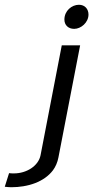

<svg xmlns="http://www.w3.org/2000/svg" viewBox="-126 -633 397 805"><path d="M-106 150C-97 151 -88 152 -79 152C-9 152 59 130 96 81C107 66 115 48 119 27L210 -443H133L44 18C35 63 -15 94 -67 94C-74 94 -81 94 -88 93ZM144 -551C144 -528 160 -512 185 -512C214 -512 245 -539 245 -572C245 -595 230 -613 205 -613C175 -613 144 -588 144 -551Z"/></svg>

Font: KpSans
Style: Italic
Weight: 400
Italic angle: -11°
Version: Version 0.66